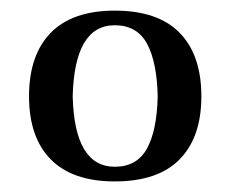

<svg xmlns="http://www.w3.org/2000/svg" viewBox="-20 -610 438 365"><path d="M35.2 -426.8Q35.2 -505.4 76.4 -547.6Q117.7 -589.8 198.2 -589.8Q280.3 -589.8 321.5 -547.6Q362.8 -505.4 362.8 -426.8Q362.8 -349.1 321.5 -307.1Q280.3 -265.1 198.2 -265.1Q117.7 -265.1 76.4 -307.1Q35.2 -349.1 35.2 -426.8ZM118.2 -426.8Q121.6 -293 198.2 -293Q240.2 -293 259.3 -327.4Q278.3 -361.8 279.8 -426.8Q278.3 -492.7 259.3 -527.3Q240.2 -562 198.2 -562Q121.6 -562 118.2 -426.8Z"/></svg>

Font: Heuristica
Style: Regular
Weight: 400
Version: Version 1.0.2